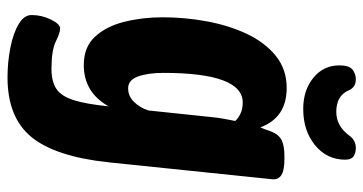

<svg xmlns="http://www.w3.org/2000/svg" viewBox="-248 -507 967 511"><g transform="rotate(90 235.5 -251.5)"><path d="M186 212Q146 212 107.5 204.5Q69 197 44.5 182.5Q20 168 20 148Q20 121 32 96.5Q44 72 56 72Q67 72 90.5 83.5Q114 95 163 95Q197 95 216.5 82Q236 69 246.5 36Q257 3 263 -57Q226 9 153 9Q105 9 77.5 -21Q50 -51 38 -99Q26 -147 26 -201Q26 -259 36.5 -317Q47 -375 69.5 -423.5Q92 -472 128 -501.5Q164 -531 214 -531Q293 -531 319 -461Q324 -472 326.5 -480Q329 -488 331 -492Q339 -511 354 -518Q369 -525 396 -525H403Q434 -525 446.5 -516.5Q459 -508 457 -492L412 -57Q397 84 345 148Q293 212 186 212ZM215 -109Q236 -109 251.5 -125Q267 -141 274 -163L291 -325Q293 -348 296.5 -366Q300 -384 302 -394Q295 -402 282.5 -408Q270 -414 253 -414Q174 -414 174 -203Q174 -162 183.5 -135.5Q193 -109 215 -109ZM270 -575Q220 -575 187 -602Q154 -629 154 -671Q154 -697 165 -706Q176 -715 191 -715Q212 -715 220 -697Q234 -663 278 -663Q316 -663 342 -699Q354 -715 374 -715Q387 -715 396 -709Q405 -703 405 -687Q405 -638 366.5 -606.5Q328 -575 270 -575Z"/></g></svg>

Font: Asap Condensed
Style: Bold Italic
Weight: 700
Width: 3
Italic angle: -6°
Designer: Pablo Cosgaya
Foundry: Omnibus-Type
Version: Version 3.001; ttfautohint (v1.8.4.7-5d5b)